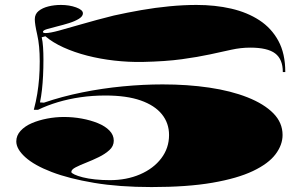

<svg xmlns="http://www.w3.org/2000/svg" viewBox="-20 -743 1225 778"><path d="M594 15Q463 15 361.5 -2Q260 -19 189.5 -46Q119 -73 82.5 -106Q46 -139 46 -170Q46 -194 63.5 -213Q81 -232 109 -244Q137 -256 171 -262.5Q205 -269 239 -269Q276 -269 311.5 -262.5Q347 -256 376.5 -244Q406 -232 423.5 -214Q441 -196 441 -173Q441 -151 423.5 -135Q406 -119 380.5 -106.5Q355 -94 329.5 -84Q304 -74 286.5 -65Q269 -56 269 -46Q269 -42 281.5 -36Q294 -30 315.5 -24.5Q337 -19 365.5 -16Q394 -13 425 -13Q493 -13 547.5 -36.5Q602 -60 633.5 -101.5Q665 -143 665 -196Q665 -244 636 -280Q607 -316 550 -336Q493 -356 407 -356Q355 -356 306.5 -349Q258 -342 214.5 -329Q171 -316 134 -298H117Q126 -332 131 -363Q136 -394 138.5 -425.5Q141 -457 141 -495Q141 -558 131 -601.5Q121 -645 121 -665Q121 -686 136.5 -698.5Q152 -711 176 -717Q200 -723 227 -723Q261 -723 288.5 -713Q316 -703 316 -689Q316 -677 300 -667Q284 -657 260 -649.5Q236 -642 211.5 -636Q187 -630 170.5 -625Q154 -620 154 -614Q154 -609 165 -609Q182 -609 219 -619Q256 -629 312.5 -645.5Q369 -662 441 -680Q495 -692 552 -702Q609 -712 666.5 -717.5Q724 -723 776 -723Q852 -723 917 -708Q982 -693 1031 -661Q1080 -629 1108 -577.5Q1136 -526 1136 -451H1126Q1126 -503 1095 -526.5Q1064 -550 994 -550Q956 -550 917.5 -541.5Q879 -533 830.5 -522.5Q782 -512 716.5 -503Q651 -494 558 -492Q501 -491 443.5 -497.5Q386 -504 333.5 -517.5Q281 -531 237 -551Q193 -571 164 -596L149 -592Q153 -575 154.5 -551.5Q156 -528 156 -502Q156 -467 154.5 -436.5Q153 -406 150 -379Q147 -352 142 -328L158 -327Q231 -352 312.5 -368.5Q394 -385 477.5 -393Q561 -401 639 -401Q740 -401 828 -388Q916 -375 983 -348.5Q1050 -322 1087.5 -284Q1125 -246 1125 -196Q1125 -156 1096.5 -118Q1068 -80 1005 -50Q942 -20 840.5 -2.5Q739 15 594 15Z"/></svg>

Font: Kalnia Expanded SemiBold
Style: Regular
Weight: 600
Width: 7
Designer: Frida Medrano
Foundry: Frida Medrano
Version: Version 1.105